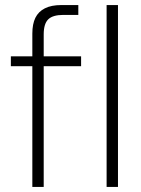

<svg xmlns="http://www.w3.org/2000/svg" viewBox="-20 -740 559 760"><path d="M108 0V-607Q108 -645 120 -669.5Q132 -694 157.5 -707Q183 -720 223 -720H290V-681H231Q189 -681 171 -663.5Q153 -646 153 -604V0ZM23 -478V-517H301V-478ZM402 0V-720H447V0Z"/></svg>

Font: DM Sans 11pt ExtraLight
Style: Regular
Weight: 250
Version: Version 4.004;gftools[0.9.30]